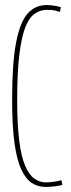

<svg xmlns="http://www.w3.org/2000/svg" viewBox="-20 -730 280 760"><path d="M28 -336Q28 -479 43.5 -560.5Q59 -642 89 -676Q119 -710 165 -710Q171 -710 177.5 -709.5Q184 -709 191 -708Q198 -707 205.5 -705.5Q213 -704 221 -701L217 -683Q208 -686 199 -688Q190 -690 182 -690.5Q174 -691 166 -691Q139 -691 117 -675.5Q95 -660 80 -621.5Q65 -583 56.5 -513.5Q48 -444 48 -336Q48 -238 56 -174Q64 -110 79.5 -74Q95 -38 116 -23Q137 -8 162 -8Q172 -8 192.5 -10.5Q213 -13 223 -17L227 2Q220 4 211.5 5.5Q203 7 193.5 8Q184 9 175.5 9.5Q167 10 161 10Q131 10 107 -5Q83 -20 65 -57.5Q47 -95 37.5 -162.5Q28 -230 28 -336Z"/></svg>

Font: Georama ExtraCondensed Thin
Style: Regular
Weight: 100
Width: 2
Designer: Jean-Baptiste Levee
Foundry: Production Type
Version: Version 1.001